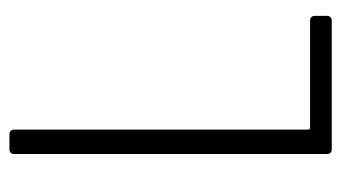

<svg xmlns="http://www.w3.org/2000/svg" viewBox="-182 -558 740 417"><g transform="rotate(-90 188.5 -350.0)"><path d="M72 0H352C358 0 362 -4 362 -10V-37C362 -43 358 -47 352 -47H119C117 -47 115 -49 115 -51V-690C115 -696 111 -700 105 -700H72C66 -700 62 -696 62 -690V-10C62 -4 66 0 72 0Z"/></g></svg>

Font: Barlow Condensed Light
Style: Regular
Weight: 300
Width: 3
Designer: Jeremy Tribby
Foundry: Tribby Type
Version: Version 1.422;hotconv 1.0.109;makeotfexe 2.5.65596